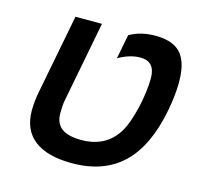

<svg xmlns="http://www.w3.org/2000/svg" viewBox="-94 -715 863 827"><g transform="rotate(15 338.0 -302.0)"><path d="M294.4 9.8Q184.6 9.8 127 -34.2Q69.3 -78.1 69.3 -166Q69.3 -206.5 79.1 -255.4L146.5 -603.5H264.6L196.8 -251.5Q192.9 -233.9 191.9 -217.3Q190.9 -200.7 190.9 -185.5Q190.9 -140.6 219.5 -118.9Q248 -97.2 307.6 -97.2Q416 -97.2 468.8 -181.2Q481.9 -202.6 492.9 -233.6Q503.9 -264.6 512 -299.6Q520 -334.5 524.4 -368.9Q528.8 -403.3 528.8 -431.2Q528.8 -468.8 512.5 -487.5Q496.1 -506.3 461.9 -506.3Q439.9 -506.3 415.3 -499Q390.6 -491.7 365.2 -477.1L386.2 -585.4Q435.1 -613.8 500 -613.8Q564.9 -613.8 599.1 -588.4Q625.5 -569.3 637.9 -534.2Q650.4 -499 650.4 -445.8Q650.4 -390.6 637.2 -319.8Q605.5 -152.8 521 -71.5Q436.5 9.8 294.4 9.8Z"/></g></svg>

Font: Arimo SemiBold
Style: Italic
Weight: 600
Italic angle: -12°
Version: Version 1.33